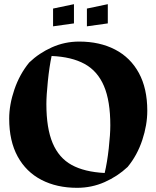

<svg xmlns="http://www.w3.org/2000/svg" viewBox="-20 -884 749 919"><path d="M685 -354Q685 -286 661 -213.5Q637 -141 591 -85Q543 -40 481 -12.5Q419 15 349 15Q252 15 178.5 -23Q105 -61 64.5 -135Q24 -209 24 -316Q24 -383 49 -456Q74 -529 120 -585Q167 -630 228.5 -657.5Q290 -685 359 -685Q457 -685 530.5 -647Q604 -609 644.5 -535Q685 -461 685 -354ZM481 -56Q493 -106 500.5 -173.5Q508 -241 508 -284Q508 -401 477.5 -472.5Q447 -544 385 -578Q323 -612 227 -616Q216 -564 209 -495Q202 -426 202 -386Q202 -270 232 -199Q262 -128 323 -94.5Q384 -61 481 -56ZM234 -843 334 -864V-772L234 -758ZM396 -843 496 -864V-772L396 -758Z"/></svg>

Font: Rakkas
Style: Regular
Weight: 400
Designer: Zeynep Akay
Foundry: Zeynep Akay
Version: Version 2.000